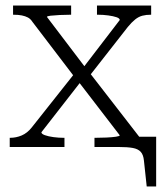

<svg xmlns="http://www.w3.org/2000/svg" viewBox="-20 -529 591 691"><path d="M484 0H320V-33H322Q343 -33 363.5 -34Q384 -35 397.5 -37Q411 -39 411 -42L255 -245L251 -248L97 -450Q90 -461 80.5 -466Q71 -471 58.5 -473.5Q46 -476 28 -476H27V-509H236V-476H234Q215 -476 195 -475Q175 -474 162 -472.5Q149 -471 149 -468L291 -281L295 -277L484 -33ZM15 0V-33H16Q38 -33 58 -41.5Q78 -50 94 -70L250 -267L277 -243L129 -53Q129 -47 141.5 -42.5Q154 -38 172.5 -35.5Q191 -33 210 -33H212V0ZM296 -248 273 -277 411 -457Q411 -463 399.5 -467Q388 -471 369.5 -473.5Q351 -476 332 -476H329V-509H524V-476H523Q506 -476 492.5 -472.5Q479 -469 466.5 -459Q454 -449 440 -432ZM402 0V-37H542V142H508L498 49Q496 28 486.5 17.5Q477 7 458 3.5Q439 0 406 0Z"/></svg>

Font: Roboto Serif 36pt ExtraLight
Style: Regular
Weight: 250
Designer: Greg Gazdowicz
Foundry: Commercial Type
Version: Version 1.008